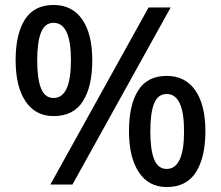

<svg xmlns="http://www.w3.org/2000/svg" viewBox="-20 -744 892 774"><path d="M196 -724Q271 -724 311.5 -665.5Q352 -607 352 -501Q352 -395 314 -335.5Q276 -276 196 -276Q123 -276 83 -335.5Q43 -395 43 -501Q43 -607 80.5 -665.5Q118 -724 196 -724ZM668 -714 272 0H183L579 -714ZM196 -652Q161 -652 145.5 -613.5Q130 -575 130 -501Q130 -426 145.5 -387.5Q161 -349 196 -349Q266 -349 266 -501Q266 -652 196 -652ZM652 -438Q727 -438 767.5 -379.5Q808 -321 808 -215Q808 -110 770 -50Q732 10 652 10Q579 10 539.5 -50Q500 -110 500 -215Q500 -321 537 -379.5Q574 -438 652 -438ZM652 -365Q617 -365 601.5 -327.5Q586 -290 586 -215Q586 -140 601.5 -101.5Q617 -63 652 -63Q722 -63 722 -215Q722 -365 652 -365Z"/></svg>

Font: Noto Sans Khmer UI Medium
Style: Regular
Weight: 500
Designer: Danh Hong and the Monotype Design Team
Foundry: Monotype Imaging Inc.
Version: Version 2.002; ttfautohint (v1.8.4.7-5d5b)